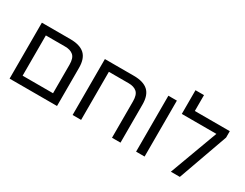

<svg xmlns="http://www.w3.org/2000/svg" viewBox="-77 -1260 2248 1760"><g transform="rotate(30 1047.0 -380.0)"><path d="M70 0V-592H371Q473 -592 522.5 -547Q572 -502 572 -403V0ZM160 -83H482V-385Q482 -455 451 -482Q420 -509 365 -509H160Z M1043 -592Q1145 -592 1194.5 -547Q1244 -502 1244 -403V0H1154V-385Q1154 -455 1123 -482Q1092 -509 1037 -509H827V0H737V-592Z M1409 0V-592H1499V0Z M1689 -592H2059V-524L1872 0H1777L1965 -509H1599V-760H1689Z"/></g></svg>

Font: Noto Sans Hebrew
Style: Regular
Weight: 400
Designer: Monotype Design Team
Foundry: Monotype Imaging Inc.
Version: Version 2.003